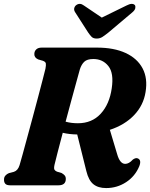

<svg xmlns="http://www.w3.org/2000/svg" viewBox="-20 -942 763 976"><path d="M688 -97Q666.5 -45.5 620.8 -15.8Q575 14 519.5 14Q479 14 454.8 -5.5Q430.5 -25 419 -72L372.5 -258.5Q332 -259 299 -267Q284.5 -212 273 -167.8Q261.5 -123.5 257 -104Q253 -85.5 257 -79.2Q261 -73 269.5 -69.5L293 -62.5Q303 -57 308.8 -50.2Q314.5 -43.5 314.5 -32.5Q314.5 0 277 0H32.5Q13.5 0 6.8 -8Q0 -16 0.5 -28.5Q0 -41 7.5 -49.5Q15 -58 25.5 -62L50.5 -68.5Q71 -75 79.5 -102.5Q84.5 -119 94.8 -156.5Q105 -194 118.5 -243.5Q132 -293 146.5 -346.8Q161 -400.5 174.2 -450.5Q187.5 -500.5 197.2 -538.2Q207 -576 211 -592.5Q214.5 -611 213 -619.5Q211.5 -628 198 -633L174 -640Q154 -649 154.5 -667Q154.5 -681.5 164.2 -690.8Q174 -700 192 -700H473Q559.5 -700 618.8 -672.5Q678 -645 704.8 -594.5Q731.5 -544 720 -474.5Q709.5 -407 662 -357Q614.5 -307 538.5 -282L575.5 -158.5Q589.5 -109 616.5 -109Q635.5 -109 655 -130.5Q660 -134.5 666.8 -137Q673.5 -139.5 680 -137Q700.5 -129 688 -97ZM386 -589.5Q381 -571.5 369.5 -529.8Q358 -488 343.2 -433.8Q328.5 -379.5 313.5 -323.5Q341.5 -315.5 376 -315.5Q447.5 -315.5 492 -364Q536.5 -412.5 548 -493Q559.5 -570 531 -606Q502.5 -642 454.5 -642Q423 -642 408.5 -628.2Q394 -614.5 386 -589.5ZM531.5 -777Q514 -763 501 -754.5Q488 -746 471.5 -746Q454.5 -746 446 -754.5Q437.5 -763 428 -777L361.5 -880.5Q355 -891 357.5 -900.8Q360 -910.5 367.5 -916Q386 -929.5 406.5 -914L497.5 -852.5L623 -914Q653 -929.5 665.5 -916Q669.5 -911 667.8 -900.8Q666 -890.5 653 -879.5Z"/></svg>

Font: Fraunces 72pt S050
Style: Bold Italic
Weight: 700
Italic angle: -16°
Version: Version 1.000; ttfautohint (v1.8.3)